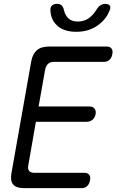

<svg xmlns="http://www.w3.org/2000/svg" viewBox="-20 -970 640 990"><path d="M179 -421H441Q459 -421 467.5 -410Q476 -399 473 -382Q470 -364 457.5 -353Q445 -342 427 -342H165L126 -118Q122 -99 130 -89Q138 -79 157 -79H415Q433 -79 440.5 -68Q448 -57 444 -40Q441 -22 430 -11Q419 0 401 0H103Q63 0 47.5 -19Q32 -38 39 -77L141 -653Q148 -692 170 -711Q192 -730 232 -730H530Q548 -730 555.5 -719Q563 -708 559 -690Q556 -673 545 -662Q534 -651 516 -651H258Q239 -651 228 -641Q217 -631 213 -612ZM240 -918Q239 -934 248.5 -942Q258 -950 275 -950Q284 -950 290.5 -947Q297 -944 301 -939Q308 -929 310.5 -915.5Q313 -902 321 -890Q339 -859 381 -859Q424 -859 454 -890Q466 -902 474 -915Q482 -928 491 -938Q498 -943 505 -946.5Q512 -950 522 -950Q539 -950 545.5 -942Q552 -934 546 -918Q530 -875 493 -846Q444 -806 373 -806Q302 -806 267 -846Q241 -875 240 -918Z"/></svg>

Font: Maple Mono NL Light
Style: Italic
Weight: 300
Italic angle: -10°
Monospace: yes
Designer: subframe7536
Version: Version 7.000